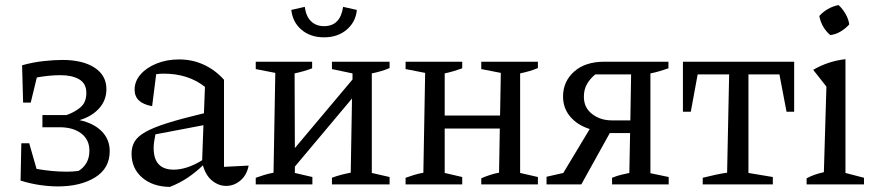

<svg xmlns="http://www.w3.org/2000/svg" viewBox="-20 -726 3441 756"><path d="M208 8Q174 8 136.5 2.5Q99 -3 61 -15L64 -162H95L124 -61Q186 -50 243 -50Q267 -50 289 -53Q308 -64 320 -84Q332 -104 332 -133Q332 -176 300 -200.5Q268 -225 214 -225H147V-273H242Q274 -284 297 -303.5Q320 -323 320 -360Q320 -397 292 -413.5Q264 -430 218 -430Q175 -430 125 -421L101 -322H71L67 -469Q110 -481 152 -485.5Q194 -490 226 -490Q306 -490 352.5 -459.5Q399 -429 399 -375Q399 -331 370 -299Q341 -267 293 -253Q349 -241 380.5 -209Q412 -177 412 -131Q412 -63 354.5 -27.5Q297 8 208 8Z M649 10Q581 9 539.5 -27Q498 -63 498 -121Q498 -148 510 -168.5Q522 -189 553 -206.5Q584 -224 639.5 -241.5Q695 -259 783 -280L787 -384Q721 -436 625 -436Q611 -436 595 -434L579 -308Q510 -320 510 -373Q510 -406 533.5 -433Q557 -460 597 -476Q637 -492 685 -492Q738 -492 783 -471Q828 -450 862 -412V-69L959 -74Q952 -37 927 -15.5Q902 6 870 6Q841 6 815.5 -14.5Q790 -35 779 -75Q751 -48 720 -27Q689 -6 649 10ZM585 -143Q585 -58 664 -58Q689 -58 717 -67Q745 -76 776 -95L781 -233L592 -197Q589 -183 587 -169Q585 -155 585 -143Z M987 0V-26Q1004 -32 1020 -37Q1036 -42 1057 -46L1064 -439L987 -454V-483H1209V-457Q1193 -451 1176 -446Q1159 -441 1140 -437L1141 -143L1368 -413V-437L1287 -454V-483H1514V-458Q1484 -445 1444 -437V-45L1514 -29V0H1287V-26Q1305 -33 1324.5 -38Q1344 -43 1361 -46L1366 -338L1141 -70V-45L1210 -29V0ZM1256 -579Q1202 -579 1167 -609Q1132 -639 1127 -687L1180 -699Q1185 -661 1205 -642Q1225 -623 1256 -623Q1320 -623 1331 -699L1385 -687Q1381 -640 1345.5 -609.5Q1310 -579 1256 -579Z M1577 0V-26Q1594 -32 1610 -37Q1626 -42 1647 -46L1654 -439L1577 -454V-483H1800V-457Q1783 -451 1766.5 -446Q1750 -441 1731 -437V-271H1949L1952 -439L1875 -454V-483H2098V-458Q2081 -451 2064 -446Q2047 -441 2028 -437V-45L2098 -29V0H1875V-24Q1891 -31 1909 -37Q1927 -43 1945 -46L1948 -220H1731V-45L1800 -29V0Z M2132 0V-30L2198 -45L2302 -218Q2254 -233 2225.5 -266.5Q2197 -300 2197 -346Q2197 -405 2240.5 -444Q2284 -483 2360 -483H2612V-457Q2597 -452 2579.5 -446.5Q2562 -441 2541 -437V-44L2613 -29V0H2390V-26Q2410 -34 2426.5 -38Q2443 -42 2458 -45L2461 -202H2381L2269 0ZM2389 -252H2462L2465 -433H2324Q2304 -417 2291.5 -395.5Q2279 -374 2279 -345Q2279 -302 2311.5 -277Q2344 -252 2389 -252Z M3107 -483V-286H3077L3049 -433H2927V-45L3023 -29V0H2747V-26Q2772 -32 2796 -37.5Q2820 -43 2843 -46L2851 -433H2727L2700 -286H2669V-483Z M3156 0V-24Q3171 -32 3188 -38Q3205 -44 3224 -48L3234 -385L3182 -451Q3211 -468 3242.5 -478.5Q3274 -489 3309 -493V-45L3382 -26V0ZM3282 -706Q3298 -691 3309.5 -671Q3321 -651 3324 -630Q3310 -614 3290 -602Q3270 -590 3249 -588Q3215 -617 3206 -663Q3220 -679 3240 -690.5Q3260 -702 3282 -706Z"/></svg>

Font: Piazzolla
Style: Regular
Weight: 400
Designer: Juan Pablo del Peral
Foundry: Huerta Tipografica
Version: Version 1.330